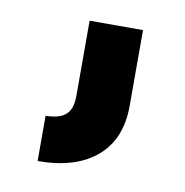

<svg xmlns="http://www.w3.org/2000/svg" viewBox="-47 -181 372 386"><g transform="rotate(10 139.5 12.0)"><path d="M107 -136H216V18.5Q216 87 173 123.5Q130 160 53 160V67.5Q81 67.5 94 56Q107 44.5 107 18Z"/></g></svg>

Font: Hepta Slab SemiBold
Style: Regular
Weight: 600
Designer: Michael LaGattuta
Foundry: Michael LaGattuta
Version: Version 1.102